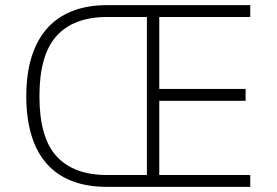

<svg xmlns="http://www.w3.org/2000/svg" viewBox="-20 -725 1073 745"><path d="M393 0Q318 0 259.5 -22.5Q201 -45 161.5 -89.5Q122 -134 102 -200Q82 -266 82 -352Q82 -438 102.5 -504Q123 -570 162.5 -614.5Q202 -659 260.5 -682Q319 -705 393 -705H951V-659H598V-380H933V-334H598V-46H951V0ZM395 -46H550V-659H395Q266 -659 199.5 -585.5Q133 -512 133 -352Q133 -191 199.5 -118.5Q266 -46 395 -46Z"/></svg>

Font: Nunito Sans 7pt SemiCondensed ExtraLight
Style: Regular
Weight: 250
Width: 4
Designer: Vernon Adams
Foundry: Vernon Adams
Version: Version 3.101;gftools[0.9.27]